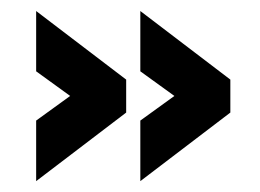

<svg xmlns="http://www.w3.org/2000/svg" viewBox="-20 -525 474 350"><path d="M210 -379.9V-319.8L45.9 -194.8V-305.2L107.9 -350.1L45.9 -395V-504.9ZM399.9 -379.9V-319.8L235.8 -194.8V-305.2L297.9 -350.1L235.8 -395V-504.9Z"/></svg>

Font: BaseOne
Style: Regular
Weight: 400
Designer: Domenico Catapano
Foundry: Design by Basse
Version: Version 1.000;PS 001.001;hotconv 1.0.56